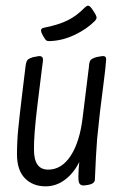

<svg xmlns="http://www.w3.org/2000/svg" viewBox="-20 -648 419 678"><path d="M141 10Q96 10 68 -18.5Q40 -47 40 -103Q40 -149 44.5 -194Q49 -239 59 -322L70 -412Q72 -431 77.5 -436.5Q83 -442 96 -446Q116 -450 118 -450Q127 -450 130 -445Q133 -440 131 -428L128 -405Q126 -390 112.5 -279.5Q99 -169 100 -119Q100 -49 150 -49Q198 -49 230 -98.5Q262 -148 272 -234L294 -412Q295 -431 300.5 -436.5Q306 -442 319 -446Q339 -450 343 -450Q351 -450 353.5 -445.5Q356 -441 354 -429Q354 -418 346 -356Q332 -252 323 -158Q319 -109 315 -13Q314 1 291 5Q279 7 276 7Q264 7 260 -1Q256 -9 257 -30Q257 -48 260 -76Q240 -36 209 -13Q178 10 141 10ZM291 -628Q298 -628 308 -612Q321 -593 321 -586Q321 -580 314 -573Q286 -545 244 -525Q202 -505 159 -503Q146 -502 142 -506.5Q138 -511 130 -525Q125 -534 125 -541Q125 -548 135 -550Q186 -560 218.5 -576Q251 -592 279 -621Q286 -628 291 -628Z"/></svg>

Font: Farsan
Style: Regular
Weight: 400
Version: Version 1.001g;PS 1.001;hotconv 1.0.86;makeotf.lib2.5.63406 